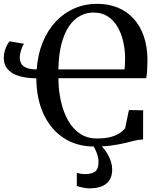

<svg xmlns="http://www.w3.org/2000/svg" viewBox="-20 -772 856 1026"><path d="M745 -182.5 744.5 -26.5Q722.5 -26 698.5 -20.2Q674.5 -14.5 645 -7.2Q615.5 0 576.2 5.5Q537 11 484 11Q390.5 11 321.2 -34Q252 -79 213.5 -161Q175 -243 174 -353.5Q122 -354 82.8 -365.5Q43.5 -377 21.8 -401.2Q0 -425.5 0 -463Q0 -481.5 5.5 -500Q11 -518.5 18.5 -532.8Q26 -547 32.5 -551L108.5 -538Q103.5 -532.5 98.2 -519.2Q93 -506 89.2 -491Q85.5 -476 85.5 -466Q85.5 -449 92.5 -434.5Q99.5 -420 119 -410.8Q138.5 -401.5 176 -401Q182 -481.5 208.2 -546Q234.5 -610.5 277.8 -656.5Q321 -702.5 377.2 -727Q433.5 -751.5 499 -751.5Q561 -751.5 610.2 -731Q659.5 -710.5 694.5 -671.8Q729.5 -633 748.5 -578Q767.5 -523 768 -454Q768 -436 767.2 -417.5Q766.5 -399 765.2 -382.5Q764 -366 761 -354H292Q292.5 -287.5 306 -229Q319.5 -170.5 345.2 -126Q371 -81.5 409 -56.8Q447 -32 497 -32Q541.5 -32 570.8 -39.8Q600 -47.5 618.5 -60Q637 -72.5 648.5 -86L669 -184ZM292 -401H645.5Q646.5 -410 647.2 -421Q648 -432 648.2 -443.5Q648.5 -455 648.5 -465Q648 -507 638.5 -549.5Q629 -592 609 -627Q589 -662 557.2 -683.5Q525.5 -705 480 -705Q441.5 -705 408 -687Q374.5 -669 349 -632Q323.5 -595 308.5 -537.5Q293.5 -480 292 -401ZM459.5 234.5Q442.5 234.5 423 230.5Q403.5 226.5 390.5 221.5V151.5Q400.5 155 413.5 156.8Q426.5 158.5 434 158.5Q467 158.5 486.8 145.8Q506.5 133 506.5 92.5Q506.5 74.5 500.8 56.2Q495 38 487.2 23Q479.5 8 472.5 0H497.5H513.5Q525.5 10 541 30.5Q556.5 51 568 78.5Q579.5 106 579.5 137Q579 170 564.2 191.8Q549.5 213.5 522.8 224Q496 234.5 459.5 234.5Z"/></svg>

Font: Merriweather 72pt Medium
Style: Regular
Weight: 500
Version: Version 2.100